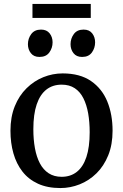

<svg xmlns="http://www.w3.org/2000/svg" viewBox="-20 -942 624 973"><path d="M33 -279.5Q33 -349.5 55 -403.8Q77 -458 114.8 -495Q152.5 -532 199.8 -551Q247 -570 297.5 -570Q385 -570 441 -531.5Q497 -493 523.8 -427.5Q550.5 -362 550.5 -279.5Q550.5 -209 528.5 -154.8Q506.5 -100.5 468.8 -63.5Q431 -26.5 383.8 -7.8Q336.5 11 286 11Q220.5 11 172.5 -11Q124.5 -33 93.8 -72.5Q63 -112 48 -164.8Q33 -217.5 33 -279.5ZM292.5 -46Q337.5 -46 369.2 -71Q401 -96 417.8 -146.2Q434.5 -196.5 434.5 -272Q434.5 -323.5 426.8 -367.5Q419 -411.5 402.5 -444.2Q386 -477 358.8 -495Q331.5 -513 292.5 -513Q247 -513 215 -488Q183 -463 166 -413Q149 -363 149 -287Q149 -235 157 -191Q165 -147 182 -114.5Q199 -82 226.5 -64Q254 -46 292.5 -46ZM179.5 -653.5Q151.5 -653.5 136.5 -672.5Q121.5 -691.5 121.5 -718Q121.5 -746.5 138.2 -769.2Q155 -792 187.5 -792H188.5Q216.5 -792 231.5 -773Q246.5 -754 246.5 -727.5Q246.5 -699 230 -676.2Q213.5 -653.5 180.5 -653.5ZM395.5 -653.5Q367.5 -653.5 352.5 -672.5Q337.5 -691.5 337.5 -718Q337.5 -746.5 354 -769.2Q370.5 -792 403 -792H404Q432.5 -792 447.2 -773Q462 -754 462 -727.5Q462 -699 445.8 -676.2Q429.5 -653.5 396.5 -653.5ZM440 -922V-851H144.5V-922Z"/></svg>

Font: Merriweather Light 18pt
Style: Regular
Weight: 400
Version: Version 2.100